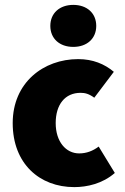

<svg xmlns="http://www.w3.org/2000/svg" viewBox="-20 -754 512 786"><path d="M284 12C336 12 400 -2 450 -46L384 -154C360 -136 334 -126 304 -126C250 -126 208 -174 208 -250C208 -326 246 -374 310 -374C328 -374 344 -370 366 -354L446 -460C408 -492 360 -512 300 -512C158 -512 32 -416 32 -250C32 -84 142 12 284 12ZM280 -562C336 -562 374 -596 374 -648C374 -700 336 -734 280 -734C224 -734 186 -700 186 -648C186 -596 224 -562 280 -562Z"/></svg>

Font: Source Sans Pro Black
Style: Regular
Weight: 900
Designer: Paul D. Hunt
Foundry: Adobe Systems Incorporated
Version: Version 3.006;hotconv 1.0.111;makeotfexe 2.5.65597